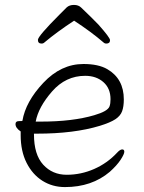

<svg xmlns="http://www.w3.org/2000/svg" viewBox="-20 -744 583 780"><path d="M281 -660Q211 -614 161 -572Q156 -567 149 -567Q134 -567 134 -582Q134 -597 223 -686L251 -714Q262 -724 280.5 -724Q299 -724 310 -713Q353 -672 380 -644Q427 -591 427 -581Q427 -567 412 -567Q405 -567 400 -572Q350 -615 281 -660ZM118 -201V-198Q118 -116 155.5 -75Q193 -34 251 -34Q309 -34 362.5 -57.5Q416 -81 456 -124Q468 -137 476.5 -137Q485 -137 485 -127.5Q485 -118 470 -95Q455 -72 426 -46Q353 16 244 16Q193 16 152.5 -9.5Q112 -35 88 -82.5Q64 -130 64 -195V-210Q43 -224 43 -240Q43 -252 57 -252Q71 -252 71 -253Q84 -331 156 -407.5Q228 -484 319 -484Q380 -484 416 -463Q483 -424 483 -340Q483 -311 476 -292Q469 -273 448.5 -259.5Q428 -246 386 -233Q281 -201 130 -201ZM146 -250Q275 -250 363 -276Q418 -292 425 -312Q429 -323 429 -341Q429 -385 400 -410.5Q371 -436 326 -436Q247 -436 191.5 -372.5Q136 -309 125 -250Z"/></svg>

Font: ToneOZ-Pinyin-WenKai-Light
Style: Light
Weight: 300
Designer: Fontworks Inc.
Foundry: ToneOZ
Version: Version 0.240331